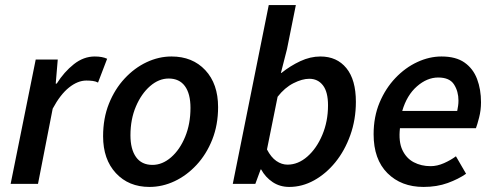

<svg xmlns="http://www.w3.org/2000/svg" viewBox="-20 -726 1950 758"><path d="M22 0 121 -491H208L200 -396H204Q233 -442 271.5 -472.5Q310 -503 354 -503Q384 -503 403 -494L367 -400Q358 -405 346 -406.5Q334 -408 321 -408Q287 -408 252.5 -380.5Q218 -353 188 -297L130 0Z M570 12Q488 12 437.5 -42.5Q387 -97 387 -188Q387 -259 410 -316.5Q433 -374 472 -416Q511 -458 559 -480.5Q607 -503 657 -503Q740 -503 790.5 -449Q841 -395 841 -303Q841 -233 818 -175Q795 -117 756 -75Q717 -33 669 -10.5Q621 12 570 12ZM582 -75Q621 -75 655.5 -105Q690 -135 711 -186Q732 -237 732 -300Q732 -356 710 -386Q688 -416 646 -416Q607 -416 572.5 -386Q538 -356 516.5 -305.5Q495 -255 495 -192Q495 -137 517 -106Q539 -75 582 -75Z M1122 12Q1085 12 1056.5 -7Q1028 -26 1011 -57H1009L988 0H899L1041 -706H1148L1113 -532L1089 -438H1091Q1126 -466 1165.5 -484.5Q1205 -503 1245 -503Q1310 -503 1347.5 -457Q1385 -411 1385 -324Q1385 -254 1363 -192.5Q1341 -131 1304 -85.5Q1267 -40 1220 -14Q1173 12 1122 12ZM1115 -76Q1157 -76 1193.5 -108Q1230 -140 1252.5 -193.5Q1275 -247 1275 -310Q1275 -363 1255 -389Q1235 -415 1201 -415Q1173 -415 1138.5 -397.5Q1104 -380 1076 -344L1034 -136Q1050 -105 1071 -90.5Q1092 -76 1115 -76Z M1652 12Q1564 12 1509.5 -42.5Q1455 -97 1455 -196Q1455 -265 1478.5 -321Q1502 -377 1541 -418Q1580 -459 1627.5 -481Q1675 -503 1723 -503Q1780 -503 1814 -479Q1848 -455 1863.5 -414Q1879 -373 1879 -322Q1879 -291 1871.5 -262Q1864 -233 1859 -220H1559Q1553 -167 1568.5 -134Q1584 -101 1613.5 -85.5Q1643 -70 1680 -70Q1706 -70 1733 -82Q1760 -94 1780 -109L1820 -40Q1790 -19 1747.5 -3.5Q1705 12 1652 12ZM1568 -288H1785Q1787 -298 1788.5 -308Q1790 -318 1790 -329Q1790 -365 1772.5 -392.5Q1755 -420 1710 -420Q1666 -420 1626 -385Q1586 -350 1568 -288Z"/></svg>

Font: Source Sans Pro SemiBold
Style: Italic
Weight: 600
Italic angle: -11°
Designer: Paul D. Hunt
Foundry: Adobe Systems Incorporated
Version: Version 1.095;hotconv 1.0.109;makeotfexe 2.5.65596